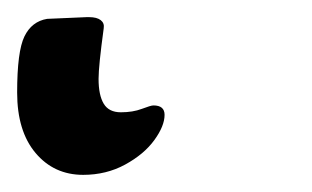

<svg xmlns="http://www.w3.org/2000/svg" viewBox="-106 33 364 224"><path d="M-86 141Q-86 93 -77.5 75.5Q-69 58 -51 55L-5 53H-2Q7 53 11.5 56.5Q16 60 15 66Q9 110 9 125Q9 144 15 154Q21 164 35 164Q49 164 59.5 160Q70 156 73 156Q86 156 86 167Q86 180 74 196.5Q62 213 40 225Q18 237 -9 237Q-43 237 -64.5 211.5Q-86 186 -86 141Z"/></svg>

Font: EB Garamond SemiBold
Style: Regular
Weight: 600
Designer: Georg Duffner and Octavio Pardo
Foundry: Georg Duffner
Version: Version 1.000